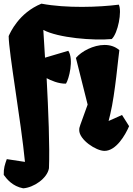

<svg xmlns="http://www.w3.org/2000/svg" viewBox="-38 -813 724 1047"><path d="M-1 54.7C-11.2 84 -18.6 103.5 -17.6 140.6C-1.5 163.1 30.3 203.1 88.4 213.9C144.5 210.4 219.7 160.2 229 104.5C233.9 -14.2 225.6 -210.4 216.3 -386.7C238.3 -375 281.2 -355.5 321.8 -356.9C337.4 -379.9 365.7 -488.3 334.5 -536.1L207.5 -498.5L198.2 -649.9C279.3 -606 473.1 -590.8 571.3 -600.1C605.5 -631.8 627.9 -751.5 609.9 -787.6C502.4 -773.9 325.2 -767.1 188 -793C64.5 -742.7 17.6 -634.8 9.3 -616.2C9.8 -526.4 77.1 -148.9 98.1 69.8ZM394 -103.5C394 -50.8 485.8 9.8 531.7 9.8C595.7 9.8 645.5 -77.1 666 -125L627.4 -186L554.2 -153.3L563.5 -191.4C589.8 -299.3 608.4 -515.6 612.8 -539.6C589.8 -559.6 562 -567.9 532.2 -567.9C471.2 -567.9 405.3 -532.7 376 -497.1L439.9 -242.7C394.5 -114.7 394 -121.6 394 -103.5Z"/></svg>

Font: Fruktur
Style: Regular
Weight: 400
Designer: Viktoriya Grabowska
Foundry: Viktoriya Grabowska
Version: Version 1.002